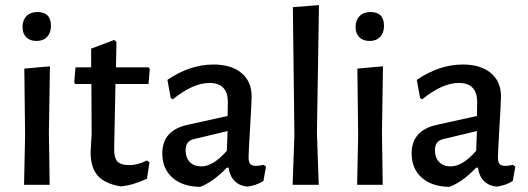

<svg xmlns="http://www.w3.org/2000/svg" viewBox="-20 -722 2061 750"><path d="M126 -675Q179 -675 179 -621Q179 -594 164 -578Q149 -562 123 -562Q97 -562 82.5 -576.5Q68 -591 68 -617Q68 -643 83.5 -659Q99 -675 126 -675ZM74 0 78 -193 75 -454 175 -463 171 -202 174 0Z M452 6Q390 -4 362 -35.5Q334 -67 334 -127L338 -199L337 -394H274L270 -400L275 -459H336V-532L426 -566L435 -558L433 -459H561L565 -452L560 -394H431L426 -143Q425 -106 438.5 -91.5Q452 -77 484 -77Q517 -77 554 -95L564 -88L554 -24Q499 2 452 6Z M814 -470Q883 -470 923 -437Q963 -404 963 -345Q963 -327 957 -226Q951 -125 951 -108Q951 -89 957.5 -81.5Q964 -74 980 -74Q990 -74 1010 -78L1019 -71L1009 -15Q980 3 946 7Q915 4 896 -15.5Q877 -35 873 -67H866Q815 -13 762 8Q693 7 653.5 -28Q614 -63 614 -123Q614 -212 711 -234L869 -269L870 -323Q870 -398 798 -398Q734 -398 655 -334L647 -339L634 -410Q722 -470 814 -470ZM869 -210 739 -179Q705 -172 705 -136Q705 -106 721.5 -89Q738 -72 766 -72Q813 -72 866 -133Z M1226 -702 1218 -203 1225 0H1123L1130 -194L1124 -694Z M1427 -675Q1480 -675 1480 -621Q1480 -594 1465 -578Q1450 -562 1424 -562Q1398 -562 1383.5 -576.5Q1369 -591 1369 -617Q1369 -643 1384.5 -659Q1400 -675 1427 -675ZM1375 0 1379 -193 1376 -454 1476 -463 1472 -202 1475 0Z M1788 -470Q1857 -470 1897 -437Q1937 -404 1937 -345Q1937 -327 1931 -226Q1925 -125 1925 -108Q1925 -89 1931.5 -81.5Q1938 -74 1954 -74Q1964 -74 1984 -78L1993 -71L1983 -15Q1954 3 1920 7Q1889 4 1870 -15.5Q1851 -35 1847 -67H1840Q1789 -13 1736 8Q1667 7 1627.5 -28Q1588 -63 1588 -123Q1588 -212 1685 -234L1843 -269L1844 -323Q1844 -398 1772 -398Q1708 -398 1629 -334L1621 -339L1608 -410Q1696 -470 1788 -470ZM1843 -210 1713 -179Q1679 -172 1679 -136Q1679 -106 1695.5 -89Q1712 -72 1740 -72Q1787 -72 1840 -133Z"/></svg>

Font: Alegreya Sans Medium
Style: Regular
Weight: 500
Designer: Juan Pablo del Peral
Foundry: Huerta Tipografica
Version: Version 2.007